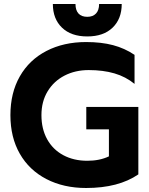

<svg xmlns="http://www.w3.org/2000/svg" viewBox="-20 -924 744 959"><path d="M244 -904H357Q357 -873 372 -856.5Q387 -840 416 -840Q444 -840 459.5 -856.5Q475 -873 475 -904H588Q588 -830 542.5 -786Q497 -742 416 -742Q335 -742 289.5 -786Q244 -830 244 -904ZM32 -349Q32 -460 79 -542.5Q126 -625 212 -669.5Q298 -714 410 -714Q486 -714 544.5 -698.5Q603 -683 652 -650V-505Q608 -541 551.5 -557.5Q495 -574 423 -574Q356 -574 302.5 -546.5Q249 -519 218 -468Q187 -417 187 -349Q187 -280 215.5 -228.5Q244 -177 296 -149Q348 -121 416 -121Q478 -121 524 -143V-278H411V-390H671V-53Q572 15 410 15Q298 15 212 -29.5Q126 -74 79 -156Q32 -238 32 -349Z"/></svg>

Font: Prompt SemiBold
Style: Regular
Weight: 600
Designer: Katatrad Team
Foundry: CadsonDemak
Version: Version 1.001